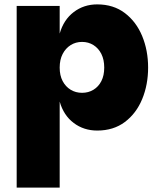

<svg xmlns="http://www.w3.org/2000/svg" viewBox="-20 -588 720 875"><path d="M423 7Q362 7 316 -27.5Q270 -62 252 -125V267H56V-561H252V-435Q270 -498 316 -533Q362 -568 423 -568Q497 -568 549 -528.5Q601 -489 628 -423.5Q655 -358 655 -280Q655 -202 628 -136.5Q601 -71 549 -32Q497 7 423 7ZM354 -165Q383 -165 406 -179Q429 -193 442 -218.5Q455 -244 455 -280Q455 -316 442 -342Q429 -368 406 -382.5Q383 -397 354 -397Q325 -397 302 -382.5Q279 -368 265.5 -342Q252 -316 252 -280Q252 -244 265.5 -218.5Q279 -193 302 -179Q325 -165 354 -165Z"/></svg>

Font: Parkinsans ExtraBold
Style: Regular
Weight: 800
Designer: Red Stone, Indian Type Foundry
Foundry: Indian Type Foundry
Version: Version 1.000